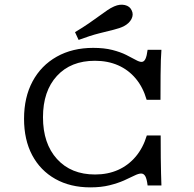

<svg xmlns="http://www.w3.org/2000/svg" viewBox="-20 -786 825 817"><path d="M364.5 11.3Q279 11.3 215.3 -24.6Q151.6 -60.5 116.9 -125.8Q82.3 -191.1 82.3 -280.6Q82.3 -371.8 118.5 -439.5Q154.8 -507.3 221.4 -544.8Q287.9 -582.3 376.6 -582.3Q423.4 -582.3 458.1 -573.4Q492.7 -564.5 516.9 -552.4Q541.1 -540.3 556.9 -531.5Q572.6 -522.6 582.3 -522.6Q592.7 -522.6 598.8 -535.1Q604.8 -547.6 608.1 -574.2H666.9Q665.3 -554.8 664.5 -530.2Q663.7 -505.6 663.3 -466.1Q662.9 -426.6 662.9 -361.3H604Q588.7 -414.5 557.7 -451.6Q526.6 -488.7 482.7 -508.1Q438.7 -527.4 383.9 -527.4Q281.5 -527.4 222.2 -462.9Q162.9 -398.4 162.9 -287.1Q162.9 -175 222.6 -109.3Q282.3 -43.5 384.7 -43.5Q438.7 -43.5 482.3 -62.9Q525.8 -82.3 557.3 -119.4Q588.7 -156.5 604.8 -209.7H663.7Q663.7 -154 664.1 -115.3Q664.5 -76.6 665.3 -48.4Q666.1 -20.2 666.9 3.2H608.1Q604.8 -24.2 598.4 -35.9Q591.9 -47.6 580.6 -47.6Q569.4 -47.6 551.6 -38.7Q533.9 -29.8 507.7 -18.1Q481.5 -6.5 446 2.4Q410.5 11.3 364.5 11.3ZM314.5 -616.1 299.2 -649.2Q333.1 -669.4 358.1 -686.7Q383.1 -704 402.4 -718.1Q421.8 -732.3 437.1 -742.7Q452.4 -753.2 466.1 -758.9Q490.3 -769.4 511.3 -764.5Q532.3 -759.7 540.3 -741.9Q549.2 -724.2 539.5 -705.2Q529.8 -686.3 506.5 -674.2Q490.3 -666.1 464.5 -659.7Q438.7 -653.2 401.6 -644Q364.5 -634.7 314.5 -616.1Z"/></svg>

Font: Playfair 5pt SemiExpanded Light
Style: Regular
Weight: 300
Width: 6
Designer: Claus Eggers Sørensen
Foundry: Claus Eggers Sørensen
Version: Version 2.203